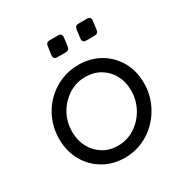

<svg xmlns="http://www.w3.org/2000/svg" viewBox="-171 -881 1000 1035"><g transform="rotate(-30 329.0 -364.0)"><path d="M314 12Q242 12 183.5 -21.5Q125 -55 90.5 -115Q56 -175 56 -253Q56 -314 78 -367.5Q100 -421 139.5 -461.5Q179 -502 231.5 -525Q284 -548 344 -548Q418 -548 476.5 -514.5Q535 -481 569 -422Q603 -363 603 -286Q603 -225 580.5 -171Q558 -117 518 -75.5Q478 -34 426 -11Q374 12 314 12ZM313 -63Q372 -63 419.5 -94Q467 -125 495 -176Q523 -227 523 -287Q523 -341 500 -383Q477 -425 436.5 -449Q396 -473 345 -473Q287 -473 239.5 -442.5Q192 -412 164 -362Q136 -312 136 -251Q136 -197 159 -154.5Q182 -112 222 -87.5Q262 -63 313 -63ZM268 -640Q243 -640 246 -666L253 -718Q256 -740 278 -740H330Q355 -740 352 -714L345 -662Q342 -640 320 -640ZM448 -640Q423 -640 426 -666L433 -718Q436 -740 458 -740H510Q535 -740 532 -714L525 -662Q522 -640 500 -640Z"/></g></svg>

Font: Pitagon Sans Text
Style: Italic
Weight: 400
Italic angle: -8°
Designer: Travis Tran
Foundry: Pitagon
Version: Version 1.001; ttfautohint (v1.8.4.7-5d5b);gftools[0.9.26]